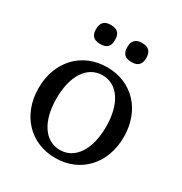

<svg xmlns="http://www.w3.org/2000/svg" viewBox="-170 -835 922 974"><g transform="rotate(30 291.0 -348.0)"><path d="M291 -32C203 -32 146 -117 146 -251C146 -385 203 -469 291 -469C379 -469 436 -385 436 -251C436 -117 379 -32 291 -32ZM41 -251C41 -95 144 15 291 15C438 15 540 -95 540 -251C540 -407 438 -516 291 -516C144 -516 41 -407 41 -251ZM144 -652C144 -618 163 -600 196 -600H203C237 -600 255 -618 255 -652V-659C255 -692 237 -711 203 -711H196C163 -711 144 -692 144 -659ZM327 -652C327 -618 346 -600 379 -600H386C419 -600 438 -618 438 -652V-659C438 -692 419 -711 386 -711H379C346 -711 327 -692 327 -659Z"/></g></svg>

Font: LT Superior Serif Medium
Style: Regular
Weight: 500
Designer: Daniel Lyons
Foundry: LyonsType
Version: Version 2.120;FEAKit 1.0